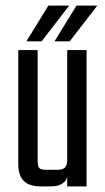

<svg xmlns="http://www.w3.org/2000/svg" viewBox="-20 -663 373 683"><path d="M174 -516 252 -643H326L228 -516ZM74 -516 152 -643H226L128 -516ZM45 -485H114V-90Q114 -71 120 -65Q126 -59 145 -59H185Q203 -59 211 -67Q219 -75 219 -95V-129H223V-61Q223 -27 206.5 -13.5Q190 0 164 0H124Q84 0 64.5 -19.5Q45 -39 45 -79ZM219 -485H288V0H219V-52V-59Z"/></svg>

Font: Teko Variable Light
Style: Regular
Weight: 300
Designer: Manushi Parikh, Jonny Pinhorn
Foundry: Indian Type Foundry
Version: Version 3.000